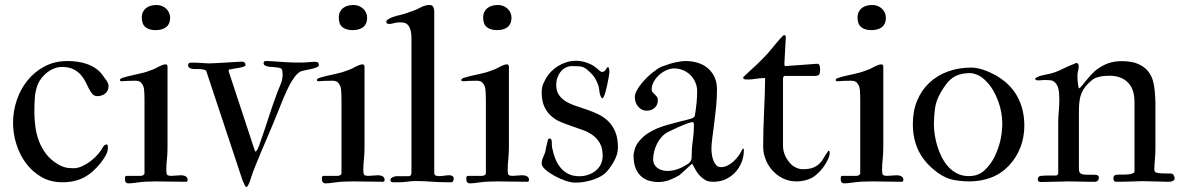

<svg xmlns="http://www.w3.org/2000/svg" viewBox="-20 -719 4686 761"><path d="M209 -68.4Q215.3 -64.5 221.7 -61.5Q228 -58.6 235.4 -56.4Q242.7 -54.2 251.5 -53.2Q260.3 -52.2 271.5 -52.2Q288.1 -52.2 306.2 -60.5Q324.2 -68.8 340.3 -81.3Q356.4 -93.8 369.1 -108.6Q381.8 -123.5 388.2 -136.2Q390.6 -141.6 394.8 -143.8Q398.9 -146 403.3 -147Q406.7 -144.5 407.2 -141.1Q407.7 -137.7 407.7 -134.3Q407.7 -117.7 398.7 -102.3Q389.6 -86.9 379.4 -73.7Q364.3 -54.7 348.1 -40.3Q332 -25.9 313.7 -16.1Q295.4 -6.3 273.9 -1.5Q252.4 3.4 226.6 3.4Q180.2 3.4 144 -17.6Q107.9 -38.6 83 -72Q58.1 -105.5 44.9 -147.7Q31.7 -189.9 31.7 -232.4Q31.7 -278.3 46.6 -322.3Q61.5 -366.2 89.4 -400.6Q117.2 -435.1 157.2 -456.1Q197.3 -477.1 248 -477.1Q267.1 -477.1 286.9 -474.4Q306.6 -471.7 325.2 -465.1Q343.8 -458.5 360.1 -447.3Q376.5 -436 388.2 -418.9Q392.1 -413.1 396 -408.2Q399.9 -403.3 403.1 -398.7Q406.2 -394 408.2 -388.9Q410.2 -383.8 410.2 -377Q410.2 -367.7 406.5 -360.4Q402.8 -353 396.7 -348.1Q390.6 -343.3 382.6 -340.6Q374.5 -337.9 366.2 -337.9Q354 -337.9 346.4 -346.4Q338.9 -355 332.3 -367.9Q325.7 -380.9 318.4 -395.8Q311 -410.6 299.3 -423.6Q287.6 -436.5 270 -445.1Q252.4 -453.6 225.1 -453.6Q210 -453.6 195.3 -448Q180.7 -442.4 168.2 -432.9Q155.8 -423.3 146 -411.4Q136.2 -399.4 130.4 -386.2Q119.6 -358.4 117.9 -330.8Q116.2 -303.2 116.2 -275.4Q116.2 -245.1 120.4 -215.3Q124.5 -185.5 135 -158.4Q145.5 -131.3 163.3 -108.2Q181.2 -85 209 -68.4Z M475.1 -9.3Q475.1 -11.7 475.8 -16.8Q476.6 -22 481.9 -22H538.6Q543 -22 547.9 -24.9Q552.7 -27.8 552.7 -32.7V-321.8Q552.7 -344.7 551.3 -361.8Q549.8 -378.9 542 -387.7Q538.6 -393.1 535.4 -394.5Q532.2 -396 530.3 -397Q527.8 -397.9 525.1 -398.4Q522.5 -398.9 519 -398.9H508.8Q499 -398.9 485.4 -398.4Q471.7 -397.9 462.4 -397Q460.4 -397 458 -397.7Q455.6 -398.4 455.6 -400.4Q455.6 -405.8 457.8 -406.7Q460 -407.7 463.4 -409.7Q482.4 -416 504.9 -420.7Q527.3 -425.3 547.9 -430.7Q549.3 -430.7 554.4 -432.4Q559.6 -434.1 565.2 -436Q570.8 -438 576.2 -439.9Q581.5 -441.9 584 -442.9Q590.3 -444.8 596.9 -448.5Q603.5 -452.1 610.4 -455.6Q617.2 -459 623.8 -461.4Q630.4 -463.9 637.2 -463.9Q639.6 -463.9 641.8 -461.4Q644 -459 644 -454.6V-137.7Q644 -120.1 643.3 -108.6Q642.6 -97.2 641.6 -87.6Q640.6 -78.1 639.9 -68.6Q639.2 -59.1 639.2 -45.4Q639.2 -31.2 642.3 -26.6Q645.5 -22 661.1 -22Q666.5 -22 677.7 -23.2Q689 -24.4 696.8 -24.4Q700.7 -24.4 705.3 -23.7Q710 -22.9 714.1 -21Q718.3 -19 720.9 -15.6Q723.6 -12.2 723.6 -6.8Q723.6 -3.4 722.4 -1Q721.2 1.5 716.8 1.5Q681.2 1.5 652.6 0.7Q624 0 598.6 0Q555.2 0 528.3 3.9Q501.5 7.8 490.2 7.8Q475.1 7.8 475.1 -9.3ZM542 -649.4Q542 -662.6 546.9 -672.1Q551.8 -681.6 559.8 -687.7Q567.9 -693.8 578.6 -696.5Q589.4 -699.2 601.1 -699.2Q611.8 -699.2 621.6 -695.3Q631.3 -691.4 638.7 -684.6Q646 -677.7 650.1 -668.5Q654.3 -659.2 654.3 -648.9Q654.3 -635.7 649.9 -626.2Q645.5 -616.7 637.7 -610.8Q629.9 -605 619.4 -602.3Q608.9 -599.6 596.7 -599.6Q571.3 -599.6 556.6 -611.3Q542 -623 542 -649.4Z M941.9 -2.4 797.9 -436.5Q796.4 -441.4 786.1 -443.4Q775.9 -445.3 767.1 -445.3H750.5Q746.6 -445.3 742.2 -446Q737.8 -446.8 734.1 -448.5Q730.5 -450.2 728 -452.9Q725.6 -455.6 725.6 -459.5Q725.6 -470.7 735.4 -470.7H755.4Q759.8 -470.7 766.6 -470.2Q773.4 -469.7 781 -469.2Q788.6 -468.8 795.9 -468.3Q803.2 -467.8 808.6 -467.8Q813 -467.8 823.7 -468.3Q834.5 -468.8 848.4 -469.5Q862.3 -470.2 877.4 -471.2Q892.6 -472.2 905.5 -472.9Q918.5 -473.6 927.5 -474.1Q936.5 -474.6 938.5 -474.6Q953.1 -474.6 953.1 -461.4Q953.1 -457.5 945.6 -454.8Q938 -452.1 927.5 -450.2Q917 -448.2 906 -446.5Q895 -444.8 888.7 -443.4Q886.2 -442.4 886.2 -437.5Q886.2 -436.5 886.7 -434.8Q887.2 -433.1 888.2 -430.7L989.3 -124Q990.2 -122.1 990.7 -121.1Q991.2 -120.1 991.7 -119.1Q992.2 -118.2 992.7 -118.2Q994.1 -118.2 996.3 -120.8Q998.5 -123.5 1000.7 -127.4Q1002.9 -131.3 1004.6 -136Q1006.3 -140.6 1007.8 -144.5Q1026.4 -196.8 1043.7 -250.5Q1061 -304.2 1079.6 -354Q1087.4 -372.6 1093.8 -388.9Q1100.1 -405.3 1100.1 -424.8Q1100.1 -431.2 1099.1 -437.7Q1098.1 -444.3 1094.7 -446.8Q1093.8 -448.2 1089.4 -449.5Q1085 -450.7 1079.6 -451.4Q1074.2 -452.1 1069.1 -452.6Q1064 -453.1 1061 -453.6Q1058.6 -453.6 1052.7 -453.9Q1046.9 -454.1 1040.8 -455.6Q1034.7 -457 1029.8 -460Q1024.9 -462.9 1024.9 -467.8Q1024.9 -474.1 1027.3 -475.6Q1030.3 -477.1 1035.2 -477.1H1042.5Q1049.3 -477.1 1061.8 -476.1Q1074.2 -475.1 1088.9 -474.1Q1103.5 -473.1 1119.1 -472.2Q1134.8 -471.2 1147.9 -471.2H1177.7Q1189 -471.2 1203.4 -472.7Q1217.8 -474.1 1226.1 -474.1Q1234.9 -474.1 1239.3 -471.9Q1243.7 -469.7 1243.7 -461.4Q1243.7 -455.6 1233.9 -451.7Q1224.1 -447.8 1211.4 -445.1Q1198.7 -442.4 1186.3 -439.9Q1173.8 -437.5 1168.5 -434.1Q1157.2 -426.8 1147 -412.8Q1136.7 -398.9 1128.4 -383.3Q1120.1 -367.7 1113.5 -352.5Q1106.9 -337.4 1102.5 -327.6Q1092.8 -303.2 1082 -276.6Q1071.3 -250 1059.8 -222.4Q1048.3 -194.8 1036.6 -167.5Q1024.9 -140.1 1013.7 -114.3Q1012.2 -110.4 1007.1 -97.7Q1002 -85 995.8 -70.3Q989.7 -55.7 984.4 -41.7Q979 -27.8 977.5 -22Q975.1 -15.1 972.7 -7.3Q970.2 0.5 967.5 7.1Q964.8 13.7 962.2 17.8Q959.5 22 956.5 22Q954.1 22 952.1 18.8Q950.2 15.6 948.2 11.2Q946.3 6.8 944.6 2.9Q942.9 -1 941.9 -2.4Z M1255.9 -9.3Q1255.9 -11.7 1256.6 -16.8Q1257.3 -22 1262.7 -22H1319.3Q1323.7 -22 1328.6 -24.9Q1333.5 -27.8 1333.5 -32.7V-321.8Q1333.5 -344.7 1332 -361.8Q1330.6 -378.9 1322.8 -387.7Q1319.3 -393.1 1316.2 -394.5Q1313 -396 1311 -397Q1308.6 -397.9 1305.9 -398.4Q1303.2 -398.9 1299.8 -398.9H1289.6Q1279.8 -398.9 1266.1 -398.4Q1252.4 -397.9 1243.2 -397Q1241.2 -397 1238.8 -397.7Q1236.3 -398.4 1236.3 -400.4Q1236.3 -405.8 1238.5 -406.7Q1240.7 -407.7 1244.1 -409.7Q1263.2 -416 1285.6 -420.7Q1308.1 -425.3 1328.6 -430.7Q1330.1 -430.7 1335.2 -432.4Q1340.3 -434.1 1345.9 -436Q1351.6 -438 1356.9 -439.9Q1362.3 -441.9 1364.7 -442.9Q1371.1 -444.8 1377.7 -448.5Q1384.3 -452.1 1391.1 -455.6Q1397.9 -459 1404.5 -461.4Q1411.1 -463.9 1418 -463.9Q1420.4 -463.9 1422.6 -461.4Q1424.8 -459 1424.8 -454.6V-137.7Q1424.8 -120.1 1424.1 -108.6Q1423.3 -97.2 1422.4 -87.6Q1421.4 -78.1 1420.7 -68.6Q1419.9 -59.1 1419.9 -45.4Q1419.9 -31.2 1423.1 -26.6Q1426.3 -22 1441.9 -22Q1447.3 -22 1458.5 -23.2Q1469.7 -24.4 1477.5 -24.4Q1481.4 -24.4 1486.1 -23.7Q1490.7 -22.9 1494.9 -21Q1499 -19 1501.7 -15.6Q1504.4 -12.2 1504.4 -6.8Q1504.4 -3.4 1503.2 -1Q1502 1.5 1497.6 1.5Q1461.9 1.5 1433.3 0.7Q1404.8 0 1379.4 0Q1335.9 0 1309.1 3.9Q1282.2 7.8 1271 7.8Q1255.9 7.8 1255.9 -9.3ZM1322.8 -649.4Q1322.8 -662.6 1327.6 -672.1Q1332.5 -681.6 1340.6 -687.7Q1348.6 -693.8 1359.4 -696.5Q1370.1 -699.2 1381.8 -699.2Q1392.6 -699.2 1402.3 -695.3Q1412.1 -691.4 1419.4 -684.6Q1426.8 -677.7 1430.9 -668.5Q1435.1 -659.2 1435.1 -648.9Q1435.1 -635.7 1430.7 -626.2Q1426.3 -616.7 1418.5 -610.8Q1410.6 -605 1400.1 -602.3Q1389.6 -599.6 1377.4 -599.6Q1352.1 -599.6 1337.4 -611.3Q1322.8 -623 1322.8 -649.4Z M1527.3 -4.4Q1527.3 -8.8 1530 -12Q1532.7 -15.1 1536.4 -16.8Q1540 -18.6 1543.9 -19.5Q1547.9 -20.5 1550.3 -20.5H1599.1Q1610.8 -20.5 1610.8 -35.6V-565.9Q1610.8 -589.4 1606.4 -602.3Q1602.1 -615.2 1595.2 -621.6Q1588.4 -627.9 1579.8 -629.2Q1571.3 -630.4 1563 -630.4Q1556.2 -630.4 1550.8 -629.4Q1545.4 -628.4 1541 -627.2Q1536.6 -626 1532.2 -625Q1527.8 -624 1522.9 -624Q1518.6 -624 1514.9 -625.7Q1511.2 -627.4 1511.2 -631.8Q1511.2 -638.7 1518.1 -642.1Q1525.9 -647.5 1534.2 -650.6Q1542.5 -653.8 1551 -656Q1559.6 -658.2 1568.4 -660.2Q1577.1 -662.1 1585.4 -665Q1606.9 -672.4 1617.2 -676Q1627.4 -679.7 1633.1 -682.4Q1638.7 -685.1 1643.1 -687.5Q1647.5 -689.9 1657.2 -694.3Q1669.9 -699.2 1682.1 -699.2Q1684.1 -699.2 1688.5 -698.5Q1692.9 -697.8 1695.3 -694.3Q1701.2 -688 1701.2 -668.9V-35.6Q1701.2 -25.4 1707 -23.2Q1712.9 -21 1719.7 -21Q1731 -21 1741 -22.7Q1751 -24.4 1762.2 -24.4Q1768.6 -24.4 1773.4 -21Q1778.3 -17.6 1778.3 -10.7Q1778.3 -5.9 1775.9 -1.2Q1773.4 3.4 1769 3.4H1752.9Q1734.9 3.4 1719.5 2.7Q1704.1 2 1689.5 1Q1674.8 0 1660.6 -0.7Q1646.5 -1.5 1630.4 -1.5Q1611.3 -1.5 1594.5 1Q1577.6 3.4 1562 3.4H1535.6Q1532.7 3.4 1530 0.7Q1527.3 -2 1527.3 -4.4Z M1828.1 -9.3Q1828.1 -11.7 1828.9 -16.8Q1829.6 -22 1835 -22H1891.6Q1896 -22 1900.9 -24.9Q1905.8 -27.8 1905.8 -32.7V-321.8Q1905.8 -344.7 1904.3 -361.8Q1902.8 -378.9 1895 -387.7Q1891.6 -393.1 1888.4 -394.5Q1885.3 -396 1883.3 -397Q1880.9 -397.9 1878.2 -398.4Q1875.5 -398.9 1872.1 -398.9H1861.8Q1852.1 -398.9 1838.4 -398.4Q1824.7 -397.9 1815.4 -397Q1813.5 -397 1811 -397.7Q1808.6 -398.4 1808.6 -400.4Q1808.6 -405.8 1810.8 -406.7Q1813 -407.7 1816.4 -409.7Q1835.4 -416 1857.9 -420.7Q1880.4 -425.3 1900.9 -430.7Q1902.3 -430.7 1907.5 -432.4Q1912.6 -434.1 1918.2 -436Q1923.8 -438 1929.2 -439.9Q1934.6 -441.9 1937 -442.9Q1943.4 -444.8 1950 -448.5Q1956.5 -452.1 1963.4 -455.6Q1970.2 -459 1976.8 -461.4Q1983.4 -463.9 1990.2 -463.9Q1992.7 -463.9 1994.9 -461.4Q1997.1 -459 1997.1 -454.6V-137.7Q1997.1 -120.1 1996.3 -108.6Q1995.6 -97.2 1994.6 -87.6Q1993.7 -78.1 1992.9 -68.6Q1992.2 -59.1 1992.2 -45.4Q1992.2 -31.2 1995.4 -26.6Q1998.5 -22 2014.2 -22Q2019.5 -22 2030.8 -23.2Q2042 -24.4 2049.8 -24.4Q2053.7 -24.4 2058.3 -23.7Q2063 -22.9 2067.1 -21Q2071.3 -19 2074 -15.6Q2076.7 -12.2 2076.7 -6.8Q2076.7 -3.4 2075.4 -1Q2074.2 1.5 2069.8 1.5Q2034.2 1.5 2005.6 0.7Q1977.1 0 1951.7 0Q1908.2 0 1881.3 3.9Q1854.5 7.8 1843.3 7.8Q1828.1 7.8 1828.1 -9.3ZM1895 -649.4Q1895 -662.6 1899.9 -672.1Q1904.8 -681.6 1912.8 -687.7Q1920.9 -693.8 1931.6 -696.5Q1942.4 -699.2 1954.1 -699.2Q1964.8 -699.2 1974.6 -695.3Q1984.4 -691.4 1991.7 -684.6Q1999 -677.7 2003.2 -668.5Q2007.3 -659.2 2007.3 -648.9Q2007.3 -635.7 2002.9 -626.2Q1998.5 -616.7 1990.7 -610.8Q1982.9 -605 1972.4 -602.3Q1961.9 -599.6 1949.7 -599.6Q1924.3 -599.6 1909.7 -611.3Q1895 -623 1895 -649.4Z M2127 -70.3Q2127 -83.5 2133.1 -96.4Q2139.2 -109.4 2142.1 -120.6Q2142.1 -122.6 2143.3 -128.7Q2144.5 -134.8 2146.2 -141.8Q2147.9 -148.9 2149.4 -154.8Q2150.9 -160.6 2151.4 -163.1Q2152.8 -169.9 2158.2 -169.9Q2166 -169.9 2166.5 -160.6Q2167.5 -153.8 2167.2 -147.7Q2167 -141.6 2168.5 -133.3Q2172.9 -110.4 2180.9 -90.1Q2189 -69.8 2201.9 -54.2Q2214.8 -38.6 2233.2 -29.5Q2251.5 -20.5 2276.4 -20.5Q2294.4 -20.5 2311 -26.1Q2327.6 -31.7 2340.6 -42Q2353.5 -52.2 2361.1 -67.4Q2368.7 -82.5 2368.7 -101.6Q2368.7 -131.3 2358.2 -150.4Q2347.7 -169.4 2330.8 -182.1Q2314 -194.8 2292.2 -202.9Q2270.5 -210.9 2247.8 -218.5Q2225.1 -226.1 2203.4 -235.1Q2181.6 -244.1 2164.8 -259Q2147.9 -273.9 2137.5 -296.4Q2127 -318.8 2127 -353Q2127 -374 2134.3 -389.4Q2141.6 -404.8 2147.5 -414.1Q2154.8 -425.3 2166 -436.8Q2177.2 -448.2 2191.9 -457.3Q2206.5 -466.3 2224.9 -472.2Q2243.2 -478 2264.6 -478Q2283.7 -478 2305.9 -470.5Q2328.1 -462.9 2344.7 -449.2Q2350.1 -444.8 2355.5 -439.5Q2360.8 -434.1 2366.2 -434.1Q2373 -434.1 2377.4 -438.7Q2381.8 -443.4 2386.2 -451.2Q2387.2 -452.1 2388.4 -452.4Q2389.6 -452.6 2390.6 -452.6Q2392.1 -452.6 2392.8 -450Q2393.6 -447.3 2394.3 -444.1Q2395 -440.9 2395.3 -437.7Q2395.5 -434.6 2395.5 -433.1Q2395.5 -431.6 2394.3 -423.3Q2393.1 -415 2390.9 -403.6Q2388.7 -392.1 2386 -379.2Q2383.3 -366.2 2380.1 -355.2Q2377 -344.2 2373.8 -336.9Q2370.6 -329.6 2367.7 -329.6Q2366.7 -329.6 2365.7 -330.1Q2363.8 -331.1 2363.8 -332Q2359.9 -338.9 2358.4 -343.8Q2356.9 -348.6 2356.2 -353Q2355.5 -357.4 2355.2 -362.1Q2355 -366.7 2353.5 -372.6Q2352.5 -376.5 2351.6 -380.1Q2350.6 -383.8 2349.1 -386.7Q2342.8 -402.8 2335.9 -413.1Q2329.1 -423.3 2316.9 -434.1Q2308.6 -442.4 2302 -447Q2295.4 -451.7 2288.1 -453.9Q2280.8 -456.1 2271 -456.5Q2261.2 -457 2247.1 -457Q2233.4 -457 2221.9 -450.9Q2210.4 -444.8 2202.1 -434.6Q2193.8 -424.3 2189.2 -410.9Q2184.6 -397.5 2184.6 -382.8Q2184.6 -358.4 2195.1 -343Q2205.6 -327.6 2222.9 -317.1Q2240.2 -306.6 2262.2 -299.3Q2284.2 -292 2306.9 -284.2Q2329.6 -276.4 2351.6 -265.9Q2373.5 -255.4 2390.9 -238.5Q2408.2 -221.7 2418.7 -196.5Q2429.2 -171.4 2429.2 -134.3Q2429.2 -109.9 2416.5 -85.2Q2403.8 -60.5 2385.3 -39.1Q2377 -29.3 2363 -21.2Q2349.1 -13.2 2332.3 -7.3Q2315.4 -1.5 2297.1 1.7Q2278.8 4.9 2261.2 4.9Q2243.7 4.9 2220.7 -2.9Q2197.8 -10.7 2176.8 -22.5Q2155.8 -34.2 2141.4 -47.1Q2127 -60.1 2127 -70.3Z M2723.6 -70.3 2721.2 -68.4Q2720.7 -68.4 2713.1 -61.3Q2705.6 -54.2 2696.3 -45.7Q2687 -37.1 2678.7 -29.8Q2670.4 -22.5 2668.5 -22Q2652.8 -13.2 2633.1 -5.4Q2613.3 2.4 2588.4 2.4Q2570.8 2.4 2553.5 -2.4Q2536.1 -7.3 2522.2 -19.3Q2508.3 -31.2 2499.8 -51.3Q2491.2 -71.3 2491.2 -102.1Q2491.2 -113.3 2496.8 -130.6Q2502.4 -147.9 2515.6 -162.1Q2529.3 -178.2 2545.7 -189.2Q2562 -200.2 2581.8 -208.7Q2601.6 -217.3 2625.5 -224.1Q2649.4 -231 2678.7 -238.3Q2685.5 -239.7 2693.4 -241.7Q2701.2 -243.7 2708.3 -245.6Q2715.3 -247.6 2720.5 -249.3Q2725.6 -251 2727.1 -252.4Q2729.5 -254.4 2731.7 -255.9Q2733.9 -257.3 2734.4 -262.7Q2736.3 -273.9 2738 -286.6Q2739.7 -299.3 2741 -312Q2742.2 -324.7 2742.7 -336.4Q2743.2 -348.1 2743.2 -357.4Q2743.2 -376.5 2735.8 -393.1Q2728.5 -409.7 2716.1 -421.9Q2703.6 -434.1 2687 -440.9Q2670.4 -447.8 2651.9 -447.8Q2637.2 -447.8 2621.3 -440.7Q2605.5 -433.6 2592.5 -421.9Q2579.6 -410.2 2571.3 -395.3Q2563 -380.4 2563 -364.7Q2563 -357.4 2566.9 -353Q2570.8 -348.6 2575.2 -344.7Q2579.6 -340.8 2583.5 -335.9Q2587.4 -331.1 2587.4 -322.8Q2587.4 -302.7 2574.7 -291.5Q2562 -280.3 2543.5 -280.3Q2532.2 -280.3 2523.7 -284.9Q2515.1 -289.6 2508.8 -297.1Q2502.4 -304.7 2499.3 -314.5Q2496.1 -324.2 2496.1 -334.5Q2496.1 -344.2 2501.5 -355.5Q2506.8 -366.7 2514.6 -377.4Q2522.5 -388.2 2531 -397.7Q2539.6 -407.2 2545.4 -413.1Q2556.2 -423.3 2566.2 -431.2Q2576.2 -439 2587.4 -446.8Q2595.7 -452.1 2604.5 -455.6Q2613.3 -459 2621.6 -461.4Q2626.5 -463.4 2635 -466.1Q2643.6 -468.8 2654.1 -471.2Q2664.6 -473.6 2676 -475.3Q2687.5 -477.1 2698.2 -477.1Q2721.2 -477.1 2743.4 -470.7Q2765.6 -464.4 2783 -450.7Q2800.3 -437 2811 -415.5Q2821.8 -394 2821.8 -364.3Q2821.8 -331.1 2818.4 -296.4Q2814.9 -261.7 2810.8 -230Q2806.6 -198.2 2803.2 -171.9Q2799.8 -145.5 2799.8 -129.4Q2799.8 -121.1 2801.3 -108.6Q2802.7 -96.2 2806.9 -84.7Q2811 -73.2 2818.4 -64.9Q2825.7 -56.6 2837.4 -56.6Q2851.1 -56.6 2863.8 -63Q2876.5 -69.3 2887.2 -79.1Q2897.9 -88.9 2906.5 -100.6Q2915 -112.3 2920.4 -123.5Q2921.4 -125.5 2922.6 -127.7Q2923.8 -129.9 2926.3 -129.9Q2928.2 -129.9 2928.2 -126.5V-121.6Q2928.2 -100.1 2920.2 -78.4Q2912.1 -56.6 2896.7 -38.8Q2881.3 -21 2858.9 -9.8Q2836.4 1.5 2807.1 1.5Q2801.8 1.5 2794.7 0.7Q2787.6 0 2781.2 -2.4Q2768.6 -8.8 2760.3 -16.4Q2752 -23.9 2745.8 -32.2Q2739.7 -40.5 2734.6 -50Q2729.5 -59.6 2723.6 -70.3ZM2568.8 -87.9Q2568.8 -75.7 2573.7 -66.9Q2578.6 -58.1 2586.7 -52.5Q2594.7 -46.9 2605 -44.2Q2615.2 -41.5 2625.5 -41.5Q2638.2 -41.5 2650.1 -44.2Q2662.1 -46.9 2672.9 -51.3Q2683.6 -55.7 2692.6 -60.8Q2701.7 -65.9 2709 -70.8Q2721.2 -81.5 2721.2 -92.8Q2721.2 -128.9 2725.8 -160.9Q2730.5 -192.9 2730.5 -223.6Q2730.5 -227.1 2729.7 -231Q2729 -234.9 2725.1 -234.9Q2720.7 -234.9 2716.6 -233.6Q2712.4 -232.4 2709 -231.4Q2687.5 -223.6 2667 -214.4Q2646.5 -205.1 2626.5 -195.3Q2612.8 -188 2602.1 -175.8Q2591.3 -163.6 2584 -148.9Q2576.7 -134.3 2572.8 -118.4Q2568.8 -102.5 2568.8 -87.9Z M3004.9 -136.2Q3004.9 -205.6 3008.3 -272.7Q3011.7 -339.8 3012.7 -409.7Q2993.7 -409.7 2976.3 -406.7Q2959 -403.8 2941.9 -403.8Q2936.5 -403.8 2931.2 -404.8Q2925.8 -405.8 2925.8 -411.6Q2925.8 -413.6 2927 -414.6Q2928.2 -415.5 2930.7 -418Q2955.6 -440.4 2978.8 -462.4Q3002 -484.4 3023.9 -508.3Q3030.3 -515.6 3037.4 -524.4Q3044.4 -533.2 3052 -542.2Q3059.6 -551.3 3067.6 -560.5Q3075.7 -569.8 3083.5 -577.6Q3085.4 -579.6 3088.9 -579.6Q3093.3 -579.6 3094.7 -573.7L3088.9 -466.3Q3088.9 -457 3092.8 -457L3218.8 -466.3Q3223.1 -466.3 3225.6 -463.9Q3228 -461.4 3229 -457.8Q3230 -454.1 3230.2 -450.2Q3230.5 -446.3 3230.5 -443.4Q3230.5 -430.2 3227.1 -424.1Q3223.6 -418 3208 -418H3090.3Q3086.4 -418 3084.5 -413.1Q3083.5 -411.1 3083.5 -408.7V-139.2Q3083.5 -122.1 3091.6 -103Q3099.6 -84 3116.7 -66.9Q3124.5 -59.1 3137.2 -53.7Q3149.9 -48.3 3161.6 -48.3Q3188 -48.3 3203.6 -54.9Q3219.2 -61.5 3229.2 -71.8Q3239.3 -82 3245.6 -94Q3252 -106 3260.3 -116.7Q3262.2 -121.6 3264.6 -121.6Q3267.1 -121.6 3267.8 -118.4Q3268.6 -115.2 3268.6 -113.3Q3268.6 -102.1 3261.5 -86.7Q3254.4 -71.3 3242.9 -55.9Q3231.4 -40.5 3217.3 -28.1Q3203.1 -15.6 3189.5 -10.3Q3165 0 3137.7 0Q3106.4 0 3081.8 -12.7Q3057.1 -25.4 3040 -45.2Q3022.9 -64.9 3013.9 -89.1Q3004.9 -113.3 3004.9 -136.2Z M3312 -9.3Q3312 -11.7 3312.7 -16.8Q3313.5 -22 3318.8 -22H3375.5Q3379.9 -22 3384.8 -24.9Q3389.6 -27.8 3389.6 -32.7V-321.8Q3389.6 -344.7 3388.2 -361.8Q3386.7 -378.9 3378.9 -387.7Q3375.5 -393.1 3372.3 -394.5Q3369.1 -396 3367.2 -397Q3364.7 -397.9 3362.1 -398.4Q3359.4 -398.9 3356 -398.9H3345.7Q3335.9 -398.9 3322.3 -398.4Q3308.6 -397.9 3299.3 -397Q3297.4 -397 3294.9 -397.7Q3292.5 -398.4 3292.5 -400.4Q3292.5 -405.8 3294.7 -406.7Q3296.9 -407.7 3300.3 -409.7Q3319.3 -416 3341.8 -420.7Q3364.3 -425.3 3384.8 -430.7Q3386.2 -430.7 3391.4 -432.4Q3396.5 -434.1 3402.1 -436Q3407.7 -438 3413.1 -439.9Q3418.5 -441.9 3420.9 -442.9Q3427.2 -444.8 3433.8 -448.5Q3440.4 -452.1 3447.3 -455.6Q3454.1 -459 3460.7 -461.4Q3467.3 -463.9 3474.1 -463.9Q3476.6 -463.9 3478.8 -461.4Q3481 -459 3481 -454.6V-137.7Q3481 -120.1 3480.2 -108.6Q3479.5 -97.2 3478.5 -87.6Q3477.5 -78.1 3476.8 -68.6Q3476.1 -59.1 3476.1 -45.4Q3476.1 -31.2 3479.2 -26.6Q3482.4 -22 3498 -22Q3503.4 -22 3514.6 -23.2Q3525.9 -24.4 3533.7 -24.4Q3537.6 -24.4 3542.2 -23.7Q3546.9 -22.9 3551 -21Q3555.2 -19 3557.9 -15.6Q3560.5 -12.2 3560.5 -6.8Q3560.5 -3.4 3559.3 -1Q3558.1 1.5 3553.7 1.5Q3518.1 1.5 3489.5 0.7Q3460.9 0 3435.5 0Q3392.1 0 3365.2 3.9Q3338.4 7.8 3327.1 7.8Q3312 7.8 3312 -9.3ZM3378.9 -649.4Q3378.9 -662.6 3383.8 -672.1Q3388.7 -681.6 3396.7 -687.7Q3404.8 -693.8 3415.5 -696.5Q3426.3 -699.2 3438 -699.2Q3448.7 -699.2 3458.5 -695.3Q3468.3 -691.4 3475.6 -684.6Q3482.9 -677.7 3487.1 -668.5Q3491.2 -659.2 3491.2 -648.9Q3491.2 -635.7 3486.8 -626.2Q3482.4 -616.7 3474.6 -610.8Q3466.8 -605 3456.3 -602.3Q3445.8 -599.6 3433.6 -599.6Q3408.2 -599.6 3393.6 -611.3Q3378.9 -623 3378.9 -649.4Z M3598.1 -228Q3598.1 -279.8 3615.5 -321Q3632.8 -362.3 3663.6 -391.1Q3694.3 -419.9 3736.8 -435.5Q3779.3 -451.2 3830.1 -451.2Q3841.3 -451.2 3853.5 -448.7Q3865.7 -446.3 3878.2 -442.1Q3890.6 -438 3902.6 -432.6Q3914.6 -427.2 3924.8 -421.4Q3982.9 -389.2 4011.5 -337.9Q4040 -286.6 4040 -220.7Q4040 -176.3 4024.7 -135.5Q4009.3 -94.7 3978 -61.5Q3946.8 -29.3 3906.7 -14.6Q3866.7 0 3822.8 0Q3790.5 0 3759.5 -5.9Q3728.5 -11.7 3697.8 -33.7Q3646.5 -70.8 3622.3 -118.2Q3598.1 -165.5 3598.1 -228ZM3681.6 -225.6Q3681.6 -206.1 3685.1 -183.6Q3688.5 -161.1 3695.6 -138.4Q3702.6 -115.7 3713.6 -94.5Q3724.6 -73.2 3739.7 -56.9Q3754.9 -40.5 3774.9 -30.8Q3794.9 -21 3819.3 -21Q3835 -21 3846.7 -24.2Q3858.4 -27.3 3867.9 -33.2Q3877.4 -39.1 3885.5 -47.1Q3893.6 -55.2 3901.4 -64.9Q3915 -82.5 3924.8 -103.5Q3934.6 -124.5 3940.9 -146.5Q3947.3 -168.5 3950 -190.2Q3952.6 -211.9 3952.6 -231.4Q3952.6 -250 3948.7 -272.7Q3944.8 -295.4 3936.3 -318.6Q3927.7 -341.8 3914.6 -363.8Q3901.4 -385.7 3882.8 -402.8Q3868.7 -416.5 3852.5 -422.9Q3836.4 -429.2 3826.2 -429.2Q3803.2 -429.2 3786.1 -424.6Q3769 -419.9 3755.9 -410.6Q3742.7 -401.4 3731.7 -387.2Q3720.7 -373 3709.5 -354Q3690.4 -321.8 3686 -290Q3681.6 -258.3 3681.6 -225.6Z M4476.6 -39.1V-314.5Q4476.6 -366.2 4450 -392.6Q4423.3 -418.9 4377 -418.9Q4355 -418.9 4336.9 -414.6Q4318.8 -410.2 4308.6 -401.9Q4293 -389.2 4283 -377Q4272.9 -364.7 4267.1 -350.8Q4261.2 -336.9 4258.8 -319.8Q4256.3 -302.7 4256.3 -280.3V-48.3Q4256.3 -35.6 4263.7 -31Q4271 -26.4 4290 -26.4H4317.9Q4335.4 -26.4 4335.4 -15.1Q4335.4 -0.5 4321.3 1.5H4294.9Q4276.4 1.5 4257.1 0.7Q4237.8 0 4214.8 0Q4206.1 0 4192.1 0.5Q4178.2 1 4162.6 1.2Q4147 1.5 4131.3 2Q4115.7 2.4 4104 2.4Q4093.3 2.4 4093.3 -8.3Q4093.3 -20.5 4106 -22Q4122.1 -23.4 4138.2 -23.4H4166Q4168.5 -23.4 4171.4 -25.9Q4174.3 -28.3 4174.3 -32.2V-237.3Q4174.3 -253.9 4176.5 -277.8Q4178.7 -301.8 4178.7 -326.2Q4178.7 -337.9 4177.7 -348.9Q4176.8 -359.9 4174.3 -369.4Q4171.9 -378.9 4166.7 -386.2Q4161.6 -393.6 4153.8 -397.9Q4151.4 -399.9 4142.1 -400.9Q4132.8 -401.9 4122.6 -401.9Q4114.3 -401.9 4106.7 -401.1Q4099.1 -400.4 4096.7 -400.4Q4087.4 -400.4 4085 -402.8Q4083 -404.8 4083 -406.2Q4083 -409.7 4087.6 -411.6Q4092.3 -413.6 4100.6 -417.5Q4103.5 -418.5 4109.9 -419.9Q4116.2 -421.4 4122.8 -422.9Q4129.4 -424.3 4135 -425.5Q4140.6 -426.8 4142.1 -426.8Q4166.5 -433.1 4190.7 -445.3Q4214.8 -457.5 4238.3 -466.3Q4240.7 -467.8 4244.1 -468.8Q4246.1 -469.2 4247.6 -469.7Q4255.4 -466.8 4255.4 -457Q4255.4 -446.8 4252.9 -437.5Q4250.5 -428.2 4250.5 -420.9Q4250.5 -416.5 4250.7 -408Q4251 -399.4 4252 -390.9Q4252.9 -382.3 4254.2 -375.7Q4255.4 -369.1 4257.8 -369.1Q4259.8 -369.1 4266.4 -377.2Q4272.9 -385.3 4282.2 -396.7Q4291.5 -408.2 4303 -420.9Q4314.5 -433.6 4326.2 -442.9Q4349.6 -460 4372.8 -468.3Q4396 -476.6 4426.3 -476.6Q4465.8 -476.6 4490.5 -465.8Q4515.1 -455.1 4529.5 -437.7Q4543.9 -420.4 4549.8 -398.7Q4555.7 -377 4557.1 -355.5Q4558.1 -344.2 4558.8 -332.8Q4559.6 -321.3 4559.6 -310.1V-128.4Q4559.6 -116.2 4558.8 -106.2Q4558.1 -96.2 4557.4 -86.7Q4556.6 -77.1 4555.9 -67.6Q4555.2 -58.1 4555.2 -47.4Q4555.2 -41.5 4557.9 -38.3Q4560.5 -35.2 4567.9 -33.7Q4575.2 -32.2 4587.9 -31.7Q4600.6 -31.2 4620.1 -31.2Q4628.4 -31.2 4632.1 -24.7Q4635.7 -18.1 4635.7 -12.7Q4635.7 -7.3 4632.8 -4.6Q4629.9 -2 4625.7 -0.5Q4621.6 1 4616.7 1.2Q4611.8 1.5 4607.4 1.5Q4585.9 1.5 4559.3 0.2Q4532.7 -1 4507.8 -1Q4500 -1 4491.5 -0.5Q4482.9 0 4471.2 0.2Q4459.5 0.5 4443.6 1Q4427.7 1.5 4404.8 1.5Q4397.5 1.5 4395.3 -2.4Q4393.1 -6.3 4393.1 -12.7Q4393.1 -24.9 4404.8 -26.4Q4410.2 -26.9 4415.8 -26.9Q4421.4 -26.9 4427.7 -26.9Q4437 -26.9 4445.8 -27.3Q4454.6 -27.8 4461.4 -29.3Q4468.3 -30.8 4472.4 -33.2Q4476.6 -35.6 4476.6 -39.1Z"/></svg>

Font: IM FELL French Canon
Style: Regular
Weight: 400
Designer: Igino Marini
Foundry: Igino Marini,
Version: 3.00